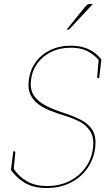

<svg xmlns="http://www.w3.org/2000/svg" viewBox="-20 -938 555 966"><path d="M214 8Q172 8 140 -2.5Q108 -13 82 -33.5Q56 -54 35 -83L40 -91L49 -89Q72 -52 114 -27Q156 -2 217 -2Q279 -2 328.5 -26.5Q378 -51 409.5 -94.5Q441 -138 448 -193Q454 -244 435.5 -275Q417 -306 384 -324Q351 -342 311 -354Q271 -366 234 -381Q200 -394 173.5 -413.5Q147 -433 133 -462.5Q119 -492 125 -536Q131 -585 158.5 -624Q186 -663 232 -685.5Q278 -708 338 -708Q386 -708 423.5 -691.5Q461 -675 490 -639L486 -634H479Q450 -666 417 -682Q384 -698 337 -698Q280 -698 237 -676.5Q194 -655 167.5 -618.5Q141 -582 136 -535Q130 -488 150.5 -457.5Q171 -427 209.5 -407Q248 -387 298 -371Q351 -354 389.5 -333.5Q428 -313 446.5 -281Q465 -249 459 -196Q452 -137 419.5 -91Q387 -45 334.5 -18.5Q282 8 214 8ZM477 -645 490 -639 479 -545H473Q471 -545 469.5 -547.5Q468 -550 469 -552ZM48 -77 35 -83 47 -177H53Q55 -177 56 -174.5Q57 -172 57 -170ZM434 -918H447L331 -793Q329 -791 326.5 -790Q324 -789 322 -789H315L411 -907Q418 -914 422 -916Q426 -918 434 -918Z"/></svg>

Font: Aleo Thin
Style: Italic
Weight: 250
Italic angle: -7°
Designer: Alessio Laiso
Foundry: Alessio Laiso
Version: Version 2.001;gftools[0.9.29]